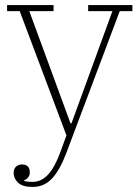

<svg xmlns="http://www.w3.org/2000/svg" viewBox="-20 -528 552 760"><path d="M109 212Q69 212 51.5 195Q34 178 34 157Q34 141 43 132Q52 123 67 123Q98 123 98 155Q98 166 91.5 174Q85 182 75 186V188Q82 190 90.5 191Q99 192 108 192Q143 192 169.5 164Q196 136 219 74L243 8L58 -484H8V-508H192V-484H96L259 -40H263L425 -484H329V-508H504V-484H454L242 79Q217 145 186 178.5Q155 212 109 212Z"/></svg>

Font: IBM Plex Serif ExtraLight
Style: Regular
Weight: 200
Designer: Mike Abbink, Paul van der Laan, Pieter van Rosmalen
Foundry: Bold Monday
Version: Version 2.5